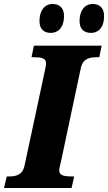

<svg xmlns="http://www.w3.org/2000/svg" viewBox="-42 -943 542 963"><path d="M415 -778C446 -778 480 -799 480 -863C480 -904 457 -923 423 -923C382 -923 357 -889 357 -838C357 -797 379 -778 415 -778ZM213 -778C244 -778 279 -799 279 -863C279 -904 256 -923 222 -923C181 -923 156 -889 156 -838C156 -797 178 -778 213 -778ZM-22 0H317L330 -58H319C282 -58 255 -62 255 -88C255 -100 260 -115 265 -138L363 -600C373 -649 406 -656 445 -656H456L468 -714H128L116 -656H126C164 -656 189 -652 189 -626C189 -620 188 -610 183 -588L81 -112C71 -65 38 -58 2 -58H-8Z"/></svg>

Font: Noto Serif Condensed Black
Style: Italic
Weight: 900
Width: 3
Italic angle: -12°
Designer: Monotype Design Team
Foundry: Monotype Imaging Inc.
Version: Version 2.013